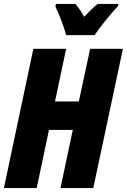

<svg xmlns="http://www.w3.org/2000/svg" viewBox="-25 -964 650 984"><path d="M146 -714H314L257 -444H379L437 -714H605L453 0H285L348 -298H226L163 0H-5ZM259 -930 262 -944H361Q386 -916 406 -878Q451 -925 476 -944H582L579 -932Q554 -906 515.5 -858.5Q477 -811 460 -784H314Q305 -817 290 -857Q275 -897 259 -930Z"/></svg>

Font: Noto Sans UI CondBlack
Style: Italic
Weight: 900
Width: 3
Italic angle: -12°
Designer: Monotype Design Team
Foundry: Monotype Imaging Inc.
Version: Version 1.001